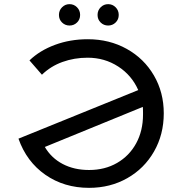

<svg xmlns="http://www.w3.org/2000/svg" viewBox="-20 -897 857 925"><path d="M590.5 -661.5C534.8 -692.5 472.3 -708 403 -708C346.3 -708 293.7 -699 245 -681C196.3 -663 155.3 -638 122 -606L182 -537C210 -564.3 243 -584.8 281 -598.5C319 -612.2 359.3 -619 402 -619C456.7 -619 505.8 -604.8 549.5 -576.5C593.2 -548.2 625.3 -510.3 646 -463L69 -229C95 -155 138.2 -97 198.5 -55C258.8 -13 329 8 409 8C477 8 538.3 -7.5 593 -38.5C647.7 -69.5 690.7 -112.3 722 -167C753.3 -221.7 769 -283 769 -351C769 -418.3 753.2 -479.2 721.5 -533.5C689.8 -587.8 646.2 -630.5 590.5 -661.5ZM669 -354V-345C669 -293 658 -246.8 636 -206.5C614 -166.2 583.3 -134.7 544 -112C504.7 -89.3 459.7 -78 409 -78C361 -78 318.7 -87.7 282 -107C245.3 -126.3 216.7 -153.7 196 -189L668 -382C668.7 -376 669 -366.7 669 -354ZM279 -788.5C289 -778.8 301 -774 315 -774C329 -774 341 -778.8 351 -788.5C361 -798.2 366 -810.3 366 -825C366 -839.7 361 -852 351 -862C341 -872 329 -877 315 -877C301 -877 289 -872 279 -862C269 -852 264 -839.7 264 -825C264 -810.3 269 -798.2 279 -788.5ZM465 -788.5C475 -778.8 487 -774 501 -774C515 -774 527 -778.8 537 -788.5C547 -798.2 552 -810.3 552 -825C552 -839.7 547 -852 537 -862C527 -872 515 -877 501 -877C487 -877 475 -872 465 -862C455 -852 450 -839.7 450 -825C450 -810.3 455 -798.2 465 -788.5Z"/></svg>

Font: ICO Headline
Style: Regular
Weight: 500
Designer: Julieta Ulanovsky
Foundry: Julieta Ulanovsky
Version: Version 7.200